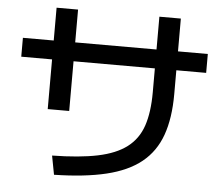

<svg xmlns="http://www.w3.org/2000/svg" viewBox="-56 -857 1112 962"><g transform="rotate(5 500.0 -375.5)"><path d="M232 -53Q369 -55 460.5 -74Q552 -93 606.5 -134.5Q661 -176 684 -244Q707 -312 707 -413V-793H815V-413Q815 -292 784.5 -206.5Q754 -121 687 -67Q620 -13 512 13Q404 39 250 42ZM190 -283V-793H298V-283ZM35 -533V-628H965V-533Z"/></g></svg>

Font: M PLUS 1 Code Medium
Style: Regular
Weight: 500
Designer: Coji Morishita
Foundry: UNDERFOREST DESIGN
Version: Version 1.002